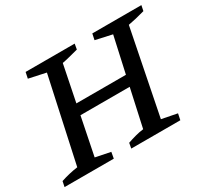

<svg xmlns="http://www.w3.org/2000/svg" viewBox="-148 -849 1124 1047"><g transform="rotate(-30 413.5 -325.0)"><path d="M-16 0 -9 -34Q46 -52 98 -59L213 -589L106 -612L114 -650H423L417 -616Q386 -608 361 -601.5Q336 -595 314 -591L268 -363H580L630 -589L526 -612L534 -650H843L836 -616Q803 -607 778 -601Q753 -595 730 -591L624 -58L721 -39L713 0H404L410 -33Q436 -42 462 -49Q488 -56 513 -59L565 -296H255L207 -58L301 -39L294 0Z"/></g></svg>

Font: Piazzolla SC Medium
Style: Italic
Weight: 500
Italic angle: -11.3°
Designer: Juan Pablo del Peral
Foundry: Huerta Tipografica
Version: Version 1.330